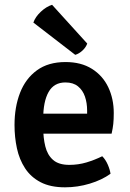

<svg xmlns="http://www.w3.org/2000/svg" viewBox="-20 -767 540 800"><path d="M114.5 -210V-293.5H343V-306.5Q343 -338 334 -364.5Q325 -391 305 -407.2Q285 -423.5 252.5 -423.5Q205 -423.5 182.5 -383.8Q160 -344 160 -272V-236.5Q160 -192.5 168.8 -157Q177.5 -121.5 201 -100.8Q224.5 -80 269 -80Q306 -80 340.2 -90.2Q374.5 -100.5 406 -116Q420 -102 429 -81.2Q438 -60.5 440.5 -43Q404.5 -17 354 -1.8Q303.5 13.5 251 13.5Q190 13.5 149.2 -7.8Q108.5 -29 84.5 -65.8Q60.5 -102.5 50.5 -149Q40.5 -195.5 40.5 -246Q40.5 -321 63.5 -380.2Q86.5 -439.5 133.8 -474Q181 -508.5 253 -508.5Q318 -508.5 363 -480.2Q408 -452 431 -403.8Q454 -355.5 454 -296Q454 -269 452 -250.5Q450 -232 445 -210ZM197 -747Q173 -739.5 150.2 -718.2Q127.5 -697 119 -673L293.5 -538.5Q309 -543 323.2 -556Q337.5 -569 343.5 -585.5Z"/></svg>

Font: Signika Medium
Style: Regular
Weight: 500
Designer: Anna Giedry
Foundry: Anna Giedry
Version: Version 2.000